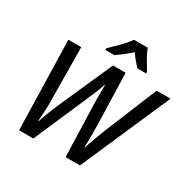

<svg xmlns="http://www.w3.org/2000/svg" viewBox="-201 -1135 1322 1330"><g transform="rotate(30 460.0 -470.5)"><path d="M121 0 103 -714H206L210 -292Q211 -252 209 -207.5Q207 -163 203 -123H207Q220 -162 239 -211Q258 -260 276 -300L460 -714H561L573 -301Q573 -274 573.5 -242.5Q574 -211 573.5 -180Q573 -149 572 -123H574Q583 -150 593.5 -179Q604 -208 615 -237.5Q626 -267 637 -295L809 -714H920L608 0H493L480 -420Q479 -458 479 -497Q479 -536 480 -569H477Q466 -536 453 -503.5Q440 -471 420 -426L235 0ZM360 -794Q378 -811 404.5 -837Q431 -863 456.5 -891Q482 -919 497 -941H607Q616 -916 630 -889.5Q644 -863 659 -838.5Q674 -814 686 -794V-781H617Q607 -792 594 -806Q581 -820 568.5 -836.5Q556 -853 544 -869Q516 -843 487.5 -821Q459 -799 433 -781H360Z"/></g></svg>

Font: Noto Sans Display Medium
Style: Italic
Weight: 500
Italic angle: -12°
Designer: Monotype Design Team
Foundry: Monotype Imaging Inc.
Version: Version 2.003